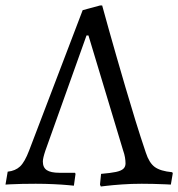

<svg xmlns="http://www.w3.org/2000/svg" viewBox="-35 -669 649 699"><path d="M332 10 329 3 333 -36Q368 -39 387 -43Q406 -47 414 -54.5Q422 -62 422 -74Q422 -84 420 -96Q418 -108 413 -122L287 -540H280L130 -120Q121 -93 121 -81Q121 -59 135.5 -49.5Q150 -40 181 -40H238L240 -36L234 7Q234 7 213 5Q192 3 160 1.5Q128 0 95 0Q71 0 45.5 0.5Q20 1 2.5 2Q-15 3 -15 3L-7 -44Q21 -47 38 -63Q55 -79 71 -121L266 -632L329 -649H337Q337 -649 343.5 -625.5Q350 -602 361.5 -560.5Q373 -519 388.5 -465.5Q404 -412 421.5 -352Q439 -292 458 -230.5Q477 -169 496 -113Q508 -76 528.5 -61Q549 -46 592 -42L594 -38L587 3Q587 3 567.5 2Q548 1 523 0.5Q498 0 481 0Q443 0 408.5 2.5Q374 5 353 7.5Q332 10 332 10Z"/></svg>

Font: Alegreya
Style: Regular
Weight: 400
Designer: Juan Pablo del Peral
Foundry: Huerta Tipografica
Version: Version 2.009